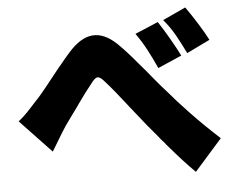

<svg xmlns="http://www.w3.org/2000/svg" viewBox="-53 -822 1107 900"><g transform="rotate(-5 500.0 -372.0)"><path d="M950 -597C928 -641 881 -715 850 -758L742 -708C787 -655 806 -613 841 -544L950 -597ZM812 -535C790 -580 746 -656 716 -701L607 -655C646 -600 668 -555 700 -486L812 -535ZM963 -133C865 -222 787 -306 726 -378C701 -405 671 -442 639 -481L632 -489C626 -496 621 -502 615 -509L608 -517C579 -552 548 -587 519 -615C442 -688 368 -682 292 -596C276 -578 259 -558 243 -538L236 -530C189 -472 145 -413 114 -382C82 -347 59 -320 26 -294L173 -139C192 -169 219 -217 243 -253C261 -278 284 -311 308 -343L314 -352C338 -386 362 -418 380 -440C406 -474 416 -478 446 -443C473 -413 507 -371 542 -326L548 -318C553 -312 557 -307 562 -301L568 -293C587 -269 606 -245 624 -223C640 -204 658 -183 676 -161L682 -153C688 -147 693 -140 699 -134L705 -126L712 -118C752 -71 795 -23 833 14L963 -133Z"/></g></svg>

Font: Glow Sans SC Normal Heavy
Style: Regular
Weight: 900
Designer: Ryoko NISHIZUKA (kana, bopomofo & ideographs); Paul D. Hunt (Latin, Greek & Cyrillic); Sandoll Communications, Soo-young
Version: Version 0.93